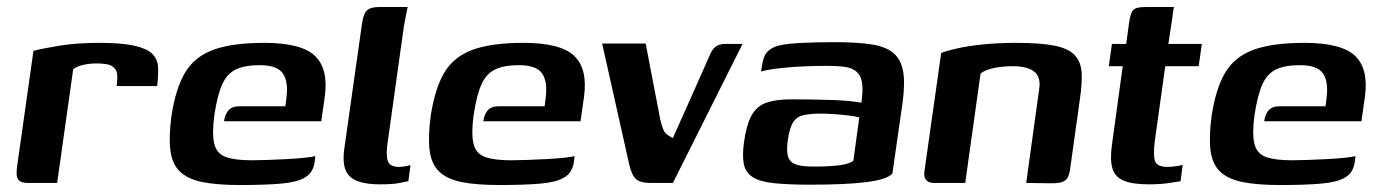

<svg xmlns="http://www.w3.org/2000/svg" viewBox="-20 -525 3959 551"><path d="M144 0H59Q40 0 32.5 -9.5Q25 -19 29 -47L76 -379Q102 -386 151.5 -394Q201 -402 264 -402Q329 -402 365 -394Q401 -386 416.5 -371Q432 -356 433.5 -333Q435 -310 431 -278H315L316 -292Q319 -316 310.5 -327Q302 -338 287.5 -340.5Q273 -343 258 -343Q236 -343 217.5 -338.5Q199 -334 190 -326Z M669 6Q603 6 561 -2.5Q519 -11 496.5 -32.5Q474 -54 469 -93Q464 -132 472 -192Q484 -271 511 -316.5Q538 -362 592 -382Q646 -402 738 -402Q845 -402 884 -364.5Q923 -327 912 -247L902 -177H623Q625 -195 635 -207.5Q645 -220 667 -220H799L802 -244Q808 -291 791.5 -314.5Q775 -338 725 -338Q683 -338 657.5 -326Q632 -314 618 -283.5Q604 -253 595 -194Q588 -140 595 -112Q602 -84 628 -74.5Q654 -65 703 -65Q721 -65 748.5 -66Q776 -67 805 -68.5Q834 -70 856 -72.5Q878 -75 885 -77L883 -61Q882 -49 875 -35.5Q868 -22 852 -14Q831 -2 786 2Q741 6 669 6Z M1070 4Q1008 4 984 -18.5Q960 -41 968 -98L1019 -458Q1022 -477 1027 -487Q1032 -497 1042.5 -501Q1053 -505 1072 -505H1150Q1149 -502 1146 -486Q1143 -470 1139 -449L1092 -113Q1087 -77 1093.5 -61.5Q1100 -46 1125 -46Q1133 -46 1144 -48Q1155 -50 1158 -51L1152 -5Q1145 -4 1127 0Q1109 4 1070 4Z M1413 6Q1347 6 1305 -2.5Q1263 -11 1240.5 -32.5Q1218 -54 1213 -93Q1208 -132 1216 -192Q1228 -271 1255 -316.5Q1282 -362 1336 -382Q1390 -402 1482 -402Q1589 -402 1628 -364.5Q1667 -327 1656 -247L1646 -177H1367Q1369 -195 1379 -207.5Q1389 -220 1411 -220H1543L1546 -244Q1552 -291 1535.5 -314.5Q1519 -338 1469 -338Q1427 -338 1401.5 -326Q1376 -314 1362 -283.5Q1348 -253 1339 -194Q1332 -140 1339 -112Q1346 -84 1372 -74.5Q1398 -65 1447 -65Q1465 -65 1492.5 -66Q1520 -67 1549 -68.5Q1578 -70 1600 -72.5Q1622 -75 1629 -77L1627 -61Q1626 -49 1619 -35.5Q1612 -22 1596 -14Q1575 -2 1530 2Q1485 6 1413 6Z M1846 0Q1820 0 1807 -9.5Q1794 -19 1786 -52L1708 -400H1833L1875 -181Q1879 -166 1882.5 -156Q1886 -146 1893 -140Q1900 -134 1911 -129Q1938 -189 1964.5 -248.5Q1991 -308 2017 -367Q2023 -382 2033 -390.5Q2043 -399 2062 -399H2111L1911 0Z M2306 5Q2240 5 2199.5 0.5Q2159 -4 2139 -17.5Q2119 -31 2114.5 -55Q2110 -79 2115 -116Q2122 -167 2137 -194Q2152 -221 2180 -230.5Q2208 -240 2252 -240Q2278 -240 2309 -239.5Q2340 -239 2370 -238Q2400 -237 2422 -234.5Q2444 -232 2452 -230Q2457 -266 2454 -287Q2451 -308 2438.5 -319Q2426 -330 2405 -333Q2384 -336 2354 -336Q2320 -336 2285.5 -334.5Q2251 -333 2219.5 -329.5Q2188 -326 2164 -320L2168 -343Q2172 -368 2185.5 -379.5Q2199 -391 2218 -395Q2240 -400 2283.5 -402Q2327 -404 2375 -404Q2437 -404 2478.5 -398Q2520 -392 2542.5 -374Q2565 -356 2571.5 -321.5Q2578 -287 2570 -229L2541 -27Q2526 -10 2467.5 -2.5Q2409 5 2306 5ZM2313 -47Q2363 -47 2391 -51Q2419 -55 2429 -64L2446 -188Q2437 -191 2416 -193.5Q2395 -196 2372.5 -197.5Q2350 -199 2336 -199Q2306 -199 2286 -194.5Q2266 -190 2256 -174Q2246 -158 2241 -124Q2237 -97 2240.5 -79.5Q2244 -62 2260.5 -54.5Q2277 -47 2313 -47Z M2661 0Q2628 0 2633 -34L2681 -373Q2699 -380 2728.5 -386.5Q2758 -393 2800.5 -397.5Q2843 -402 2897 -402Q2966 -402 3006 -394Q3046 -386 3064 -367Q3082 -348 3084 -317Q3086 -286 3079 -240L3052 -47Q3050 -29 3045.5 -18.5Q3041 -8 3030 -3.5Q3019 1 2998 1L2925 0L2962 -268Q2968 -303 2948.5 -319Q2929 -335 2887 -335Q2856 -335 2831 -329.5Q2806 -324 2794 -314L2750 0Z M3277 4Q3230 4 3205 -6.5Q3180 -17 3172.5 -41.5Q3165 -66 3171 -109L3202 -335H3162L3171 -399H3212L3220 -458Q3223 -479 3227.5 -489Q3232 -499 3242 -502Q3252 -505 3271 -505H3349Q3348 -502 3347 -495.5Q3346 -489 3345 -479L3333 -399H3429L3420 -335H3324L3294 -120Q3289 -81 3294.5 -63.5Q3300 -46 3331 -46Q3341 -46 3354.5 -48Q3368 -50 3374 -52L3368 -5Q3361 -4 3336.5 0Q3312 4 3277 4Z M3654 6Q3588 6 3546 -2.5Q3504 -11 3481.5 -32.5Q3459 -54 3454 -93Q3449 -132 3457 -192Q3469 -271 3496 -316.5Q3523 -362 3577 -382Q3631 -402 3723 -402Q3830 -402 3869 -364.5Q3908 -327 3897 -247L3887 -177H3608Q3610 -195 3620 -207.5Q3630 -220 3652 -220H3784L3787 -244Q3793 -291 3776.5 -314.5Q3760 -338 3710 -338Q3668 -338 3642.5 -326Q3617 -314 3603 -283.5Q3589 -253 3580 -194Q3573 -140 3580 -112Q3587 -84 3613 -74.5Q3639 -65 3688 -65Q3706 -65 3733.5 -66Q3761 -67 3790 -68.5Q3819 -70 3841 -72.5Q3863 -75 3870 -77L3868 -61Q3867 -49 3860 -35.5Q3853 -22 3837 -14Q3816 -2 3771 2Q3726 6 3654 6Z"/></svg>

Font: Genos Thin SemiBold
Style: Italic
Weight: 600
Italic angle: -8°
Version: Version 1.010